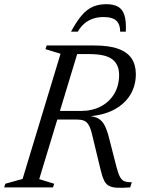

<svg xmlns="http://www.w3.org/2000/svg" viewBox="-41 -896 684 918"><path d="M344.5 -365.5Q399.5 -365.5 440.8 -387Q482 -408.5 505.2 -447.5Q528.5 -486.5 528.5 -538Q528.5 -587 496.2 -612.2Q464 -637.5 384.5 -637.5H260.5L275 -678.5H410Q481 -678.5 524.8 -662.5Q568.5 -646.5 588.5 -616Q608.5 -585.5 608.5 -541.5Q608.5 -486.5 581.8 -442.5Q555 -398.5 503.5 -371.2Q452 -344 377 -339.5V-342Q409.5 -340.5 428.8 -329.5Q448 -318.5 459.5 -296Q471 -273.5 480 -238L516 -97.5Q524.5 -64.5 533.5 -48.8Q542.5 -33 555.5 -28.8Q568.5 -24.5 589 -24.5L581.5 0Q541.5 3 517 1.5Q492.5 0 478.2 -8.5Q464 -17 455.8 -34.8Q447.5 -52.5 440.5 -82L399 -254Q392 -284 382.5 -299.2Q373 -314.5 359.5 -319.5Q346 -324.5 325.5 -324.5H166L178 -365.5ZM146.5 -39.5 218 -17.5 212.5 0H-21L-15.5 -17.5L67 -40.5L248.5 -639L176.5 -661L182 -678.5H340.5ZM453.5 -814.5Q426 -814.5 403 -806.5Q380 -798.5 362 -783Q344 -767.5 331 -744.5H298.5Q326 -795.5 351 -824Q376 -852.5 404 -864.2Q432 -876 467 -876Q503 -876 524.2 -863.5Q545.5 -851 554.2 -822.2Q563 -793.5 560.5 -744.5H533.5Q534 -778 516 -796.2Q498 -814.5 453.5 -814.5Z"/></svg>

Font: Newsreader 28pt
Style: Italic
Weight: 400
Italic angle: -17°
Version: Version 1.003